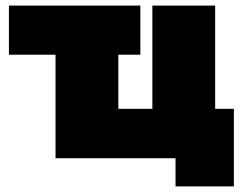

<svg xmlns="http://www.w3.org/2000/svg" viewBox="-20 -567 870 688"><path d="M818 -177H751V-547H526V-177H404V-371H483V-547H12V-371H179V0H609V101H818Z"/></svg>

Font: Montserrat Custom Black
Style: Regular
Weight: 900
Designer: Julieta Ulanovsky
Foundry: Julieta Ulanovsky
Version: Version 7.200